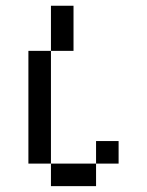

<svg xmlns="http://www.w3.org/2000/svg" viewBox="-20 -635 502 655"><path d="M307.7 -76.9V-153.8H384.6V-76.9ZM153.8 0V-76.9H307.7V0ZM76.9 -76.9V-461.5H153.8V-76.9ZM153.8 -461.5V-615.4H230.8V-461.5Z"/></svg>

Font: Mintsoda - Lime Green 13x16
Style: Regular
Weight: 400
Designer: Mintsoda-15
Version: Version 1.0